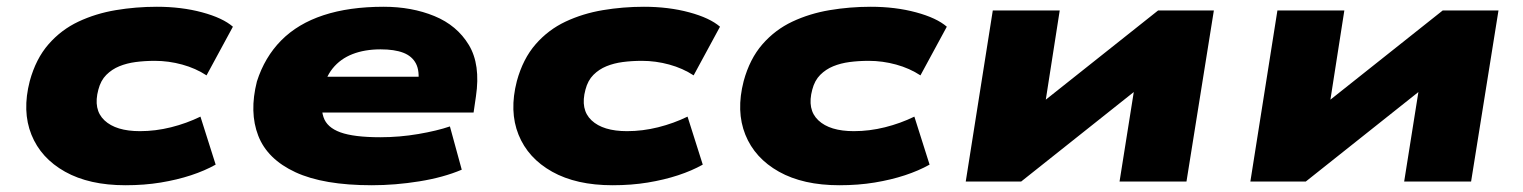

<svg xmlns="http://www.w3.org/2000/svg" viewBox="-20 -537 4507 568"><path d="M351 11Q244 11 172.5 -29Q101 -69 73 -138.5Q45 -208 68 -297Q86 -363 123.5 -406Q161 -449 212 -473Q263 -497 322.5 -507Q382 -517 444 -517Q517 -517 578 -500.5Q639 -484 669 -458L591 -314Q559 -335 519 -346Q479 -357 438 -357Q408 -357 381.5 -353.5Q355 -350 333 -341Q311 -332 294.5 -315.5Q278 -299 271 -272Q255 -213 289 -181Q323 -149 394 -149Q440 -149 486 -160.5Q532 -172 573 -192L618 -50Q586 -32 545 -18.5Q504 -5 455.5 3Q407 11 351 11Z M1080 11Q937 11 854 -27.5Q771 -66 744 -135.5Q717 -205 740 -296Q763 -368 812 -417.5Q861 -467 937 -492Q1013 -517 1115 -517Q1198 -517 1265 -489.5Q1332 -462 1367 -404Q1402 -346 1388 -252L1381 -204H895L912 -310H1239L1217 -289Q1222 -327 1210.5 -349Q1199 -371 1173 -381Q1147 -391 1106 -391Q1059 -391 1023 -377Q987 -363 964 -334.5Q941 -306 934 -262L935 -267Q927 -221 937 -190.5Q947 -160 987 -145.5Q1027 -131 1105 -131Q1162 -131 1217.5 -140.5Q1273 -150 1311 -163L1346 -35Q1292 -12 1220.5 -0.5Q1149 11 1080 11Z M1792 11Q1685 11 1613.5 -29Q1542 -69 1514 -138.5Q1486 -208 1509 -297Q1527 -363 1564.5 -406Q1602 -449 1653 -473Q1704 -497 1763.5 -507Q1823 -517 1885 -517Q1958 -517 2019 -500.5Q2080 -484 2110 -458L2032 -314Q2000 -335 1960 -346Q1920 -357 1879 -357Q1849 -357 1822.5 -353.5Q1796 -350 1774 -341Q1752 -332 1735.5 -315.5Q1719 -299 1712 -272Q1696 -213 1730 -181Q1764 -149 1835 -149Q1881 -149 1927 -160.5Q1973 -172 2014 -192L2059 -50Q2027 -32 1986 -18.5Q1945 -5 1896.5 3Q1848 11 1792 11Z M2463 11Q2356 11 2284.5 -29Q2213 -69 2185 -138.5Q2157 -208 2180 -297Q2198 -363 2235.5 -406Q2273 -449 2324 -473Q2375 -497 2434.5 -507Q2494 -517 2556 -517Q2629 -517 2690 -500.5Q2751 -484 2781 -458L2703 -314Q2671 -335 2631 -346Q2591 -357 2550 -357Q2520 -357 2493.5 -353.5Q2467 -350 2445 -341Q2423 -332 2406.5 -315.5Q2390 -299 2383 -272Q2367 -213 2401 -181Q2435 -149 2506 -149Q2552 -149 2598 -160.5Q2644 -172 2685 -192L2730 -50Q2698 -32 2657 -18.5Q2616 -5 2567.5 3Q2519 11 2463 11Z M2837 0 2917 -506H3115L3068 -205H3027L3406 -506H3571L3490 0H3292L3340 -302H3381L3001 0Z M3679 0 3759 -506H3957L3910 -205H3869L4248 -506H4413L4332 0H4134L4182 -302H4223L3843 0Z"/></svg>

Font: Nunito Sans 7pt Expanded Black
Style: Italic
Weight: 900
Width: 7
Italic angle: -9°
Designer: Vernon Adams
Foundry: Vernon Adams
Version: Version 3.101;gftools[0.9.27]